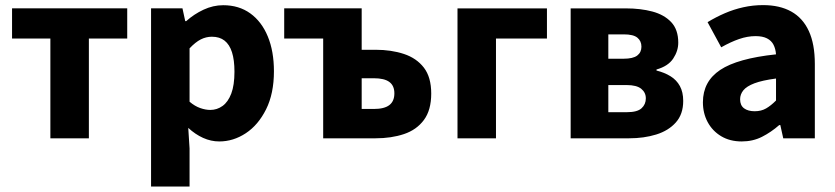

<svg xmlns="http://www.w3.org/2000/svg" viewBox="-20 -528 3189 733"><path d="M172.3 0V-380.8H26V-496.1H465.7V-380.8H319.3V0Z M556.7 184.1V-496.1H676.6L687.2 -447.3H690.9Q720.3 -473.8 757 -491Q793.7 -508.1 832.1 -508.1Q892.2 -508.1 935.5 -476.9Q978.8 -445.7 1002.3 -389Q1025.8 -332.4 1025.8 -255.9Q1025.8 -170.8 995.9 -110.8Q966 -50.8 918.4 -19.4Q870.8 12 817.1 12Q785.6 12 755.5 -1.5Q725.4 -15.1 698.7 -39.8L703.7 38.7V184.1ZM782.8 -108.3Q808.5 -108.3 829.5 -123.4Q850.6 -138.4 862.9 -170.7Q875.1 -202.9 875.1 -254.2Q875.1 -298.8 865.7 -328.4Q856.3 -358 837.3 -372.9Q818.3 -387.8 788.9 -387.8Q766.8 -387.8 746.4 -377.5Q726 -367.1 703.7 -343.4V-139.7Q723.8 -122.6 744.3 -115.5Q764.7 -108.3 782.8 -108.3Z M1213.8 0V-380.8H1065V-496.1H1360.8V-338H1413.7Q1473.8 -338 1522.1 -322Q1570.3 -306 1598.3 -269.7Q1626.3 -233.3 1626.3 -170.8Q1626.3 -107.5 1598.3 -69.9Q1570.3 -32.2 1522.1 -16.1Q1473.8 0 1413.7 0ZM1360.8 -112H1407Q1447.3 -112 1466.4 -126.8Q1485.6 -141.5 1485.6 -171.7Q1485.6 -201 1466.4 -215.1Q1447.3 -229.3 1407 -229.3H1360.8Z M1726.6 0V-496H2068.1V-381H1873.5V0Z M2158.6 0V-496H2369.4Q2425.5 -496 2470.5 -484Q2515.5 -472 2542.5 -443.5Q2569.4 -414.9 2569.4 -365.1Q2569.4 -333.6 2550.1 -304.4Q2530.7 -275.2 2486.3 -262.7V-258.7Q2517 -251.1 2540 -236.8Q2563 -222.6 2575.7 -199.3Q2588.3 -176.1 2588.3 -142.7Q2588.3 -92 2560.1 -60.5Q2532 -29 2485.3 -14.5Q2438.6 0 2381.6 0ZM2302.4 -303.8H2360.6Q2396.8 -303.8 2412.8 -316Q2428.8 -328.2 2428.8 -349.8Q2428.8 -371.3 2413.5 -384Q2398.3 -396.8 2361.4 -396.8H2302.4ZM2302.4 -99.7H2373.6Q2413 -99.7 2429.3 -114.7Q2445.6 -129.6 2445.6 -152.5Q2445.6 -174.8 2428.1 -189Q2410.6 -203.3 2371.8 -203.3H2302.4Z M2811.8 12Q2766.5 12 2733.2 -8Q2700 -27.9 2681.7 -61.8Q2663.5 -95.7 2663.5 -137.6Q2663.5 -216.9 2729.5 -261Q2795.5 -305 2942.6 -320.5Q2941 -341.6 2933 -357.2Q2925 -372.9 2908.2 -381.5Q2891.5 -390.1 2864.6 -390.1Q2833.7 -390.1 2801.7 -379Q2769.7 -368 2733.4 -347.4L2681.3 -443.4Q2712.8 -462.6 2747 -477.4Q2781.2 -492.2 2817.8 -500.3Q2854.4 -508.5 2893.4 -508.5Q2956.6 -508.5 3000.7 -484Q3044.8 -459.5 3067.8 -409.7Q3090.8 -360 3090.8 -283.7V0H2970.2L2959 -50.6H2955Q2923.7 -23.2 2888.9 -5.6Q2854.1 12 2811.8 12ZM2861.2 -103.3Q2886.2 -103.3 2904.8 -114.1Q2923.4 -124.9 2942.6 -144.3V-228.2Q2890.1 -221.3 2860.2 -210Q2830.4 -198.6 2817.9 -183.2Q2805.5 -167.8 2805.5 -149Q2805.5 -125.8 2820.6 -114.5Q2835.7 -103.3 2861.2 -103.3Z"/></svg>

Font: Source Sans Variable
Style: Regular
Weight: 200
Designer: Paul D. Hunt
Foundry: Adobe Systems Incorporated
Version: Version 3.006;hotconv 1.0.111;makeotfexe 2.5.65597